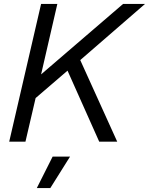

<svg xmlns="http://www.w3.org/2000/svg" viewBox="-20 -724 761 981"><path d="M273 -704 190 -344 609 -704H721L390 -417L579 0H487L325 -363L162 -223L110 0H27L190 -704ZM338 76 237 237H168L249 76Z"/></svg>

Font: Prodigy Sans
Style: Italic
Weight: 400
Italic angle: -13°
Designer: Wei Huang
Foundry: Wei Huang
Version: Version 1.003; ttfautohint (v1.8.3)